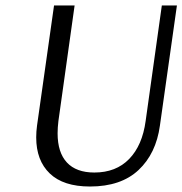

<svg xmlns="http://www.w3.org/2000/svg" viewBox="-20 -670 665 700"><path d="M308 10Q211 10 161.5 -37.5Q112 -85 112 -169Q112 -190 115 -212L177 -650H252L193 -229Q190 -205 190 -184Q190 -114 224 -77.5Q258 -41 324 -41Q403 -41 451 -90.5Q499 -140 511 -229L570 -650H625L563 -212Q549 -110 485 -50Q421 10 308 10Z"/></svg>

Font: ArsenalItalic
Style: Italic
Weight: 400
Italic angle: -9°
Designer: Andrij Shevchenko
Foundry: Stairsfor.com
Version: Version 1.000